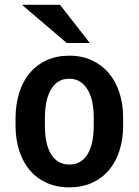

<svg xmlns="http://www.w3.org/2000/svg" viewBox="-20 -784 588 814"><path d="M45.9 -285.2Q46.4 -343.3 61.8 -391.6Q77.1 -439.9 106.2 -474.6Q135.3 -509.3 177.5 -528.6Q219.7 -547.9 273.4 -547.9Q328.1 -547.9 370.6 -527.8Q413.1 -507.8 442.4 -472.7Q471.7 -437.5 486.8 -389.4Q502 -341.3 502 -285.2V-251.5Q502 -192.9 486.3 -144.8Q470.7 -96.7 441.4 -62.3Q412.1 -27.8 369.9 -8.8Q327.6 10.3 274.4 10.3Q219.2 10.3 176.8 -9.3Q134.3 -28.8 105.2 -63.7Q76.2 -98.6 61 -146.7Q45.9 -194.8 45.9 -251.5ZM170.4 -251.5Q170.4 -214.4 176.5 -184.1Q182.6 -153.8 195.3 -132.1Q208 -110.4 227.5 -98.4Q247.1 -86.4 274.4 -86.4Q300.8 -86.4 320.3 -98.4Q339.8 -110.4 352.5 -132.3Q365.2 -154.3 371.3 -184.6Q377.4 -214.8 377.4 -251.5V-285.2Q377.4 -316.9 372.1 -346.7Q366.7 -376.5 354.2 -399.4Q341.8 -422.4 322 -436.3Q302.2 -450.2 273.4 -450.2Q244.1 -450.2 224.4 -436Q204.6 -421.9 192.6 -398.4Q180.7 -375 175.5 -345.5Q170.4 -315.9 170.4 -285.2ZM360.8 -601.6H263.2L73.2 -763.7H234.4Z"/></svg>

Font: Ufes Sans SemiBold
Style: Regular
Weight: 600
Designer: Ricardo Esteves & Filipe Motta
Foundry: ProDesignUfes - Ricardo Esteves, Filipe Motta (This is a derivative work, based on Roboto family, by Christian Robertson
Version: Version 2.0